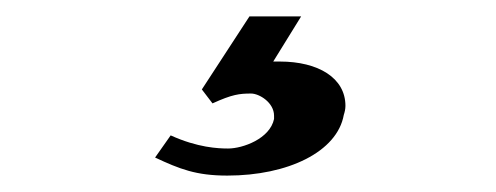

<svg xmlns="http://www.w3.org/2000/svg" viewBox="-20 -35 605 234"><path d="M286 79C296 79 314 90 314 106V110C309 134 276 146 258 146C246 146 221 145 188 130L169 157C199 171 219 179 257 179C331 179 391 150 399 105C400 102 401 98 401 94C401 60 368 40 321 40H313L347 -15H284L226 74L239 91C263 80 272 79 286 79Z"/></svg>

Font: Linux Libertine O
Style: Bold Italic
Weight: 700
Italic angle: -11.5°
Designer: Philipp H. Poll
Foundry: Philipp H. Poll
Version: Version 4.1.0